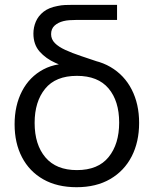

<svg xmlns="http://www.w3.org/2000/svg" viewBox="-20 -755 632 789"><path d="M294.7 14.3Q214.8 14.3 157.8 -18.1Q100.8 -50.5 70.4 -108.8Q40 -167 40 -244.3Q40 -321.5 70.5 -380.4Q101 -439.3 158.2 -469.8Q215.5 -500.2 295.7 -491.7V-513.3Q376.5 -513.3 433.8 -479.8Q491 -446.3 521.3 -386.9Q551.7 -327.5 551.7 -250Q551.7 -171.7 521.1 -112.2Q490.5 -52.7 432.9 -19.2Q375.3 14.3 294.7 14.3ZM296 -56Q383 -56 426.3 -109.5Q469.7 -163 469.7 -251.3Q469.7 -339.8 426.1 -391.6Q382.5 -443.3 296 -443.3Q208.5 -443.3 165.4 -390.2Q122.3 -337.2 122.3 -250Q122.3 -160.5 166.7 -108.2Q211 -56 296 -56ZM368 -445.3Q333.7 -456 290.7 -467.4Q247.7 -478.8 208.2 -496.4Q168.7 -514 143 -542.9Q117.3 -571.8 117.3 -617Q117.3 -642.5 127.2 -666Q137.2 -689.5 158.9 -706.7Q180.7 -723.8 216 -730.3Q232 -733.8 247.2 -734.4Q262.3 -735 275.7 -735H461V-673H292Q277.3 -673 264.6 -672Q251.8 -671 241 -668.3Q218.7 -662.8 204.3 -649.8Q190 -636.7 190 -614.7Q190 -593.7 205.3 -578.1Q220.7 -562.5 248.4 -549.8Q276.2 -537 314 -524.4Q351.8 -511.8 396.3 -496.7Z"/></svg>

Font: Manrope ExtraLight
Style: Regular
Weight: 200
Designer: Mikhail Sharanda
Foundry: Mikhail Sharanda
Version: Version 4.505